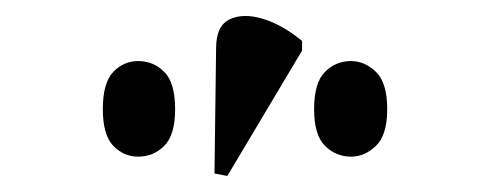

<svg xmlns="http://www.w3.org/2000/svg" viewBox="-20 -826 612 239"><path d="M263 -607 247 -610 249 -766Q249 -794 266 -802Q283 -810 307.5 -802.5Q332 -795 356 -775V-763ZM152 -631Q134 -631 121 -644.5Q108 -658 108 -690Q108 -723 121 -736.5Q134 -750 152 -750Q171 -750 184.5 -736.5Q198 -723 198 -690Q198 -658 184.5 -644.5Q171 -631 152 -631ZM417 -631Q398 -631 384.5 -644.5Q371 -658 371 -690Q371 -723 384.5 -736.5Q398 -750 417 -750Q434 -750 448 -736.5Q462 -723 462 -690Q462 -658 448 -644.5Q434 -631 417 -631Z"/></svg>

Font: Noto Serif Display ExtraCondensed SemiBold
Style: Regular
Weight: 600
Width: 2
Designer: Monotype Design Team
Foundry: Monotype Imaging Inc.
Version: Version 2.009